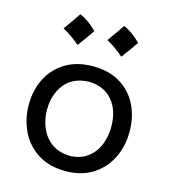

<svg xmlns="http://www.w3.org/2000/svg" viewBox="-116 -871 865 976"><g transform="rotate(15 316.5 -383.0)"><path d="M318.8 11.7Q231 11.7 171.4 -27.1Q111.8 -65.9 81.5 -129.4Q51.3 -192.9 51.3 -266.1Q51.3 -345.2 83.5 -407Q115.7 -468.8 175.3 -504.2Q234.9 -539.6 317.4 -539.6Q402.3 -539.6 461.4 -503.4Q520.5 -467.3 551.3 -405.3Q582 -343.3 582 -266.1Q582 -188 550.3 -125Q518.6 -62 459.5 -25.1Q400.4 11.7 318.8 11.7ZM318.8 -68.8Q376 -70.8 412.8 -98.4Q449.7 -126 467.8 -170.2Q485.8 -214.4 485.8 -266.1Q485.8 -351.1 442.4 -403.1Q398.9 -455.1 318.8 -458.5Q233.9 -455.6 190.7 -401.1Q147.5 -346.7 147.5 -266.1Q147.5 -215.3 166.3 -170.9Q185.1 -126.5 223.1 -98.6Q261.2 -70.8 318.8 -68.8ZM416.5 -778.1Q458.3 -762 507.2 -713.7Q491.6 -691.1 475.8 -668.8Q460 -646.5 442.8 -623.4Q401.9 -660 352.5 -686.8Q369.2 -710.4 384.8 -732.5Q400.3 -754.5 416.5 -778.1ZM186 -778.1Q227.9 -762 276.8 -713.7Q261.2 -691.1 245.3 -668.8Q229.5 -646.5 212.3 -623.4Q171.5 -660 122.1 -686.8Q138.7 -710.4 154.3 -732.5Q169.9 -754.5 186 -778.1Z"/></g></svg>

Font: Pinar-DS1-FD Medium
Style: Regular
Weight: 500
Designer: Amin Abedi
Version: Version 3.000